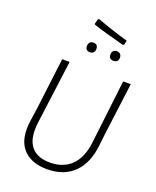

<svg xmlns="http://www.w3.org/2000/svg" viewBox="-169 -1036 928 1139"><g transform="rotate(20 295.0 -466.5)"><path d="M440 -842Q320 -873 244 -898L241 -904L249 -934L255 -938Q355 -901 453 -873L447 -846ZM271 -734Q242 -734 242 -764Q242 -778 250 -786.5Q258 -795 272 -795Q301 -795 301 -765Q301 -751 293 -742.5Q285 -734 271 -734ZM419 -734Q390 -734 390 -764Q390 -778 398.5 -786.5Q407 -795 420 -795Q434 -795 442 -786.5Q450 -778 450 -765Q450 -734 419 -734ZM564 -639 522 -313 513 -235Q501 -120 438 -57.5Q375 5 269 5Q177 5 126 -42.5Q75 -90 75 -178Q75 -207 79 -232L92 -322L131 -639H178L125 -236Q122 -212 122 -189Q122 -115 160 -76.5Q198 -38 271 -38Q355 -38 405.5 -87.5Q456 -137 468 -232L516 -639Z"/></g></svg>

Font: Alegreya Sans SC Light
Style: Italic
Weight: 300
Italic angle: -7°
Designer: Juan Pablo del Peral
Foundry: Huerta Tipografica
Version: Version 2.007